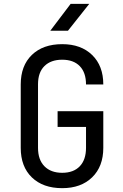

<svg xmlns="http://www.w3.org/2000/svg" viewBox="-20 -970 640 1000"><path d="M304 10Q204 10 146 -46Q88 -102 88 -200V-530Q88 -628 146 -684Q204 -740 304 -740Q402 -740 460 -683.5Q518 -627 518 -530H428Q428 -592 395.5 -625.5Q363 -659 304 -659Q245 -659 211.5 -626Q178 -593 178 -531V-200Q178 -138 211.5 -104Q245 -70 304 -70Q363 -70 395.5 -104Q428 -138 428 -200V-309H280V-391H518V-200Q518 -103 460 -46.5Q402 10 304 10ZM242 -810 348 -950H445L334 -810Z"/></svg>

Font: Tiny
Style: Regular
Weight: 400
Designer: Philipp Nurullin, Konstantin Bulenkov
Foundry: JetBrains
Version: Version 2.251; ttfautohint (v1.8.4.7-5d5b)